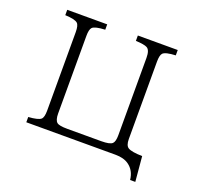

<svg xmlns="http://www.w3.org/2000/svg" viewBox="-146 -930 1292 1219"><g transform="rotate(20 500.0 -320.5)"><path d="M106.9 -759.8H377V-723.6Q307.6 -720.7 291 -703.1Q277.8 -689 277.8 -645V-122.6Q277.8 -76.7 295.4 -62.5Q310.5 -49.8 365.7 -49.8H594.7Q653.3 -49.8 669.4 -65.4Q684.1 -79.1 684.1 -122.6V-645Q684.1 -698.2 660.6 -710.4Q642.1 -720.7 584 -723.6V-759.8H853.5V-723.6Q784.7 -720.7 768.1 -703.1Q754.9 -689 754.9 -645V-122.6Q754.9 -78.6 775.9 -65.9Q799.8 -51.3 871.6 -49.8L886.7 119.1H851.6Q844.7 56.2 799.8 24.4Q766.1 0 709 0H106.9V-35.6Q172.4 -40 190.9 -55.7Q206.1 -68.8 206.1 -114.7V-645Q206.1 -691.4 190.9 -704.6Q172.9 -720.7 106.9 -723.6Z"/></g></svg>

Font: BIZ UDMincho
Style: Regular
Weight: 400
Monospace: yes
Designer: TypeBank Co., Ltd.
Foundry: Morisawa Inc.
Version: Version 1.06